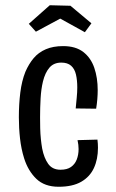

<svg xmlns="http://www.w3.org/2000/svg" viewBox="-20 -701 442 733"><path d="M204 12Q150 12 118.5 -18.5Q87 -49 72 -97Q61 -132 56.5 -172Q52 -212 52 -253Q52 -303 57.5 -347.5Q63 -392 77 -427Q90 -457 108.5 -479Q127 -501 155 -513Q183 -525 221 -525Q269 -525 298 -502.5Q327 -480 340 -442Q353 -404 353 -357Q353 -340 351.5 -322Q350 -304 347 -286L269 -287Q271 -309 273 -329Q275 -349 275 -367Q275 -395 270 -416.5Q265 -438 251.5 -450Q238 -462 214 -462Q185 -462 168.5 -442.5Q152 -423 144 -390Q137 -361 135 -325.5Q133 -290 133 -253Q133 -232 133.5 -211Q134 -190 136 -170.5Q138 -151 141 -134Q148 -98 164 -75.5Q180 -53 211 -53Q236 -53 251 -63.5Q266 -74 273 -92Q280 -110 280 -132Q280 -140 279 -148.5Q278 -157 276 -166L352 -168Q353 -160 353.5 -152.5Q354 -145 354 -137Q354 -93 338.5 -59.5Q323 -26 290 -7Q257 12 204 12ZM304 -578 210 -630 117 -580 90 -610 170 -681 249 -679 329 -612Z"/></svg>

Font: Truculenta Medium
Style: Regular
Weight: 500
Version: Version 1.002